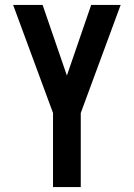

<svg xmlns="http://www.w3.org/2000/svg" viewBox="-20 -540 540 775"><path d="M194 215V-84L33 -520H152L250 -235L348 -520H467L306 -84V215Z"/></svg>

Font: Iosevka SS18
Style: Bold
Weight: 700
Monospace: yes
Designer: Belleve Invis
Foundry: Belleve Invis
Version: Version 25.1.1; ttfautohint (v1.8.4)